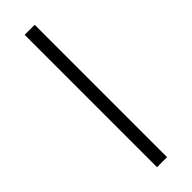

<svg xmlns="http://www.w3.org/2000/svg" viewBox="-241 -709 718 718"><g transform="rotate(-45 117.5 -350.0)"><path d="M91 0H144V-700H91Z"/></g></svg>

Font: Arthouse Owned Light
Style: Regular
Weight: 300
Designer: Jeremy Tribby
Foundry: Tribby Type
Version: Version 1.000;PS 001.000;hotconv 1.0.88;makeotf.lib2.5.64775